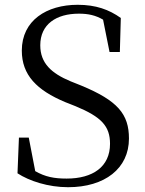

<svg xmlns="http://www.w3.org/2000/svg" viewBox="-20 -765 607 801"><path d="M264 16C417 16 518 -62 518 -187C518 -289 471 -345 319 -408L274 -426C195 -459 148 -501 148 -576C148 -664 215 -708 309 -708C349 -708 379 -701 410 -683L437 -548H480L484 -690C435 -725 380 -745 304 -745C175 -745 71 -680 71 -554C71 -452 133 -389 252 -339L295 -322C404 -277 439 -238 439 -165C439 -69 367 -20 258 -20C206 -20 169 -27 127 -51L100 -191H59L53 -42C102 -10 181 16 264 16Z"/></svg>

Font: Noto Serif CJK KR
Style: Regular
Weight: 400
Designer: Ryoko NISHIZUKA 西塚涼子 (kana & ideographs); Frank Grießhammer (Latin, Greek & Cyrillic); Wenlong ZHANG 张文龙 (bopomofo); San
Foundry: Adobe
Version: Version 2.001;hotconv 1.1.0;makeotfexe 2.6.0